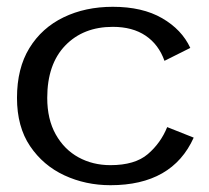

<svg xmlns="http://www.w3.org/2000/svg" viewBox="-20 -532 615 565"><path d="M305 13Q232 13 169.5 -16Q107 -45 68.5 -102Q30 -159 30 -244Q30 -331 66.5 -390.5Q103 -450 167 -481Q231 -512 312 -512Q399 -512 457 -478.5Q515 -445 540 -391L464 -353Q447 -401 408.5 -427Q370 -453 312 -453Q225 -453 172 -398Q119 -343 119 -244Q119 -181 144 -136.5Q169 -92 211 -69Q253 -46 305 -46Q377 -46 415 -78.5Q453 -111 472 -158L550 -127Q487 13 305 13Z"/></svg>

Font: Panamera Medium
Style: Regular
Weight: 500
Designer: Bastien Sozeau
Foundry: NBR — Bastien Sozeau
Version: Version 3.002; ttfautohint (v1.8.4.7-5d5b);gftools[0.9.33]